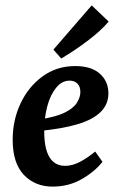

<svg xmlns="http://www.w3.org/2000/svg" viewBox="-20 -679 439 712"><path d="M259 -434Q319 -434 350.5 -405.5Q382 -377 382 -333Q382 -292 353 -263.5Q324 -235 266.5 -218Q209 -201 122 -193L125 -236Q187 -245 220 -261.5Q253 -278 265.5 -298.5Q278 -319 278 -338Q278 -358 267 -369Q256 -380 238 -380Q210 -380 188.5 -354Q167 -328 155.5 -285.5Q144 -243 144 -192Q144 -128 163.5 -96Q183 -64 222 -64Q248 -64 276 -78.5Q304 -93 333 -117L360 -79Q332 -43 283.5 -15Q235 13 175 13Q110 13 68.5 -30.5Q27 -74 27 -161Q27 -233 56 -295Q85 -357 137.5 -395.5Q190 -434 259 -434ZM178 -495 320 -659 383 -599Q354 -565 306 -528.5Q258 -492 207 -462Z"/></svg>

Font: Rasa SemiBold
Style: Italic
Weight: 600
Italic angle: -7.10001°
Designer: Anna Giedrys (Yrsa+Rasa design), David Brezina (Yrsa art-direction, Rasa art-direction, design)
Foundry: Rosetta Type Foundry
Version: Version 2.004